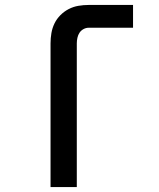

<svg xmlns="http://www.w3.org/2000/svg" viewBox="-20 -755 640 775"><path d="M184 0V-580Q184 -601 187.5 -621.5Q191 -642 200 -660.5Q209 -679 224 -694Q239 -709 257.5 -718.5Q276 -728 296.5 -731.5Q317 -735 338 -735H517V-643H338Q327 -643 317 -637.5Q307 -632 301 -623Q295 -614 292.5 -602.5Q290 -591 290 -580V0Z"/></svg>

Font: Iosevka SS04 Semibold Extended
Style: Regular
Weight: 600
Width: 7
Monospace: yes
Designer: Belleve Invis
Foundry: Belleve Invis
Version: Version 19.0.0; ttfautohint (v1.8.4)